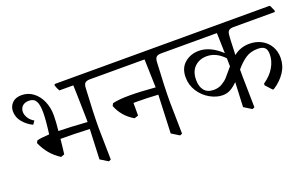

<svg xmlns="http://www.w3.org/2000/svg" viewBox="-73 -916 2058 1284"><g transform="rotate(-20 955.5 -274.0)"><path d="M658 -525H593Q568 -525 557.5 -515Q547 -505 546 -478Q536 -306 536 -198L540 27L524 34L469 0L478 -213Q370 -218 271 -218Q266 -164 259 -112L234 -103Q153 -154 114 -245L122 -261Q149 -269 210 -272Q223 -369 223 -424Q223 -479 208.5 -504.5Q194 -530 160 -530Q129 -530 112.5 -514Q96 -498 96 -473Q96 -452 109.5 -430Q123 -408 149 -393L132 -369Q92 -388 63.5 -422Q35 -456 35 -499Q35 -534 58.5 -558Q82 -582 125 -582Q172 -582 208 -554.5Q244 -527 263.5 -481.5Q283 -436 283 -383Q283 -338 276 -272Q350 -271 480 -262V-291Q480 -319 476 -465L474 -525H375Q364 -542 356 -569L361 -576H639L644 -571L661 -533Z M1165 -525H1100Q1075 -525 1064.5 -515Q1054 -505 1053 -478Q1043 -306 1043 -198L1047 27L1031 34L976 0L981 -122Q986 -237 987 -272Q907 -277 842 -277H812V-187L784 -178Q706 -223 674 -305L683 -322Q727 -333 805 -333Q881 -333 987 -324Q985 -409 981 -525H640Q630 -542 621 -569L626 -576H1146L1151 -571L1168 -533Z M1568 -478Q1568 -468 1566 -448L1562 -345Q1611 -384 1674 -384Q1722 -384 1760 -363.5Q1798 -343 1819 -307Q1840 -271 1840 -225Q1840 -169 1809 -122.5Q1778 -76 1725 -42L1717 -43L1676 -88L1677 -100Q1727 -134 1753.5 -179Q1780 -224 1780 -271Q1780 -305 1764.5 -319Q1749 -333 1715 -333Q1665 -333 1629.5 -309.5Q1594 -286 1558 -243V-198L1562 27L1546 34L1491 0L1499 -175Q1472 -148 1447 -134.5Q1422 -121 1391 -121Q1348 -121 1302.5 -146.5Q1257 -172 1227.5 -217.5Q1198 -263 1198 -318Q1198 -384 1240 -419.5Q1282 -455 1341 -455Q1421 -455 1500 -381L1496 -525H1147Q1136 -542 1128 -569L1133 -576H1889L1894 -571L1911 -533L1907 -525H1615Q1590 -525 1579.5 -515Q1569 -505 1568 -478ZM1502 -286V-291Q1502 -324 1501 -344Q1445 -403 1379 -403Q1326 -403 1292 -370.5Q1258 -338 1258 -277Q1258 -230 1280.5 -202.5Q1303 -175 1348 -175Q1381 -175 1406.5 -190Q1432 -205 1448 -222.5Q1464 -240 1502 -286Z"/></g></svg>

Font: Sahitya
Style: Regular
Weight: 400
Designer: Juan Pablo del Peral
Foundry: Juan Pablo del Peral (http://www.huertatipografica.com)
Version: Version 1.001;PS 001.000;hotconv 1.0.70;makeotf.lib2.5.58329